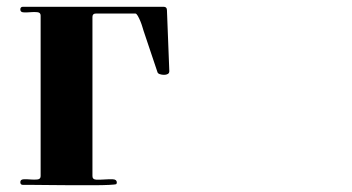

<svg xmlns="http://www.w3.org/2000/svg" viewBox="-20 -553 1040 567"><path d="M253 -33Q253 -23 264 -22.5Q275 -22 288.5 -23Q302 -24 313.5 -23.5Q325 -23 325 -14Q325 -11 323 -9Q321 -8 302.5 -7Q284 -6 256 -6Q228 -6 195 -6Q162 -6 132 -6.5Q102 -7 79 -7Q56 -7 48 -7Q40 -7 40 -15Q40 -23 49.5 -23.5Q59 -24 70 -23Q81 -22 90.5 -23Q100 -24 100 -33V-507Q100 -516 90.5 -517Q81 -518 70 -517Q59 -516 49.5 -516.5Q40 -517 40 -525Q40 -533 48 -533H463Q473 -533 473 -523L480 -343Q480 -337 475.5 -334.5Q471 -332 464.5 -332Q458 -332 452 -334Q446 -336 445 -340L404 -462Q403 -465 400.5 -473.5Q398 -482 394.5 -490.5Q391 -499 387 -506Q383 -513 380 -513H263Q253 -513 253 -503Z"/></svg>

Font: SoukouMincho
Style: Regular
Weight: 400
Designer: Dr. Ken Lunde (project architect, glyph set definition & overall production); Masataka HATTORI  (production & ideograph 
Foundry: Adobe Systems Incorporated
Version: Version 1.00